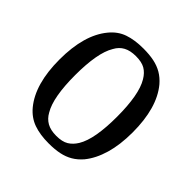

<svg xmlns="http://www.w3.org/2000/svg" viewBox="-191 -889 1059 1059"><g transform="rotate(45 338.5 -360.0)"><path d="M54 -360Q54 -552 137 -652Q173 -696 222 -713Q271 -730 339 -730Q386 -730 422 -722.5Q458 -715 487 -698Q516 -681 541 -652Q624 -552 624 -360Q624 -264 602.5 -190.5Q581 -117 541 -68Q516 -39 487 -22Q458 -5 422 2.5Q386 10 339 10Q271 10 222 -7.5Q173 -25 137 -68Q54 -168 54 -360ZM502 -360Q502 -445 491 -507.5Q480 -570 457 -608Q438 -640 411.5 -655.5Q385 -671 339 -671Q296 -671 267 -655.5Q238 -640 221 -608Q198 -570 187 -507.5Q176 -445 176 -360Q176 -275 187 -212.5Q198 -150 221 -112Q238 -81 266.5 -65Q295 -49 339 -49Q385 -49 411.5 -65Q438 -81 457 -112Q480 -150 491 -212.5Q502 -275 502 -360Z"/></g></svg>

Font: Domine Medium
Style: Regular
Weight: 500
Designer: Pablo Impallari, Rodrigo Fuenzalida, Brenda Gallo
Foundry: Pablo Impallari, Rodrigo Fuenzalida, Brenda Gallo
Version: Version 2.000